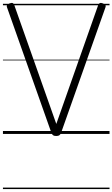

<svg xmlns="http://www.w3.org/2000/svg" viewBox="-20 -911 765 1306"><path d="M362 14Q348 14 341 9Q334 4 329 -9L28 -860Q24 -870 27.5 -876.5Q31 -883 45 -888Q59 -893 66.5 -890Q74 -887 78 -874L363 -68L647 -874Q652 -887 659.5 -890Q667 -893 680 -888Q694 -883 697.5 -876.5Q701 -870 697 -860L396 -9Q391 4 384 9Q377 14 362 14ZM0 365H725V375H0ZM0 -20H725V0H0ZM0 -505H725V-500H0ZM0 -885H725V-875H0Z"/></svg>

Font: Playwrite GB J Guides
Style: Regular
Weight: 400
Designer: Veronika Burian, José Scaglione
Foundry: TypeTogether
Version: Version 1.003